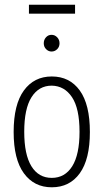

<svg xmlns="http://www.w3.org/2000/svg" viewBox="-20 -788 440 816"><path d="M200 8Q125 8 81.5 -51.5Q38 -111 38 -227Q38 -344 81.5 -403.5Q125 -463 200 -463Q276 -463 319 -403.5Q362 -344 362 -227Q362 -111 319 -51.5Q276 8 200 8ZM200 -32Q256 -32 287 -81.5Q318 -131 318 -228Q318 -327 286 -375Q254 -423 200 -424Q145 -424 114 -375Q83 -326 83 -228Q83 -131 113.5 -81.5Q144 -32 200 -32ZM199 -569Q186 -569 176 -579Q166 -589 166 -604Q166 -619 175.5 -629.5Q185 -640 199 -640Q213 -640 223 -629.5Q233 -619 233 -604Q233 -589 223 -579Q213 -569 199 -569ZM103 -730V-768H299V-730Z"/></svg>

Font: Inconsolata Condensed Light
Style: Regular
Weight: 300
Width: 3
Monospace: yes
Designer: Raph Levien, Cyreal, Brenton Simpson
Foundry: Raph Levien, Cyreal, Google
Version: Version 3.001; ttfautohint (v1.8.2.53-6de2)